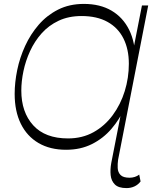

<svg xmlns="http://www.w3.org/2000/svg" viewBox="-20 -758 786 982"><path d="M318 8Q236 8 177 -26.5Q118 -61 86.5 -125Q55 -189 55 -278Q55 -336 68 -399.5Q81 -463 108.5 -523Q136 -583 178 -631.5Q220 -680 277.5 -709Q335 -738 409 -738Q492 -738 550.5 -703.5Q609 -669 640.5 -605.5Q672 -542 672 -453Q672 -395 659 -331.5Q646 -268 619 -208Q592 -148 550 -99Q508 -50 450 -21Q392 8 318 8ZM328 -50Q401 -50 458.5 -82Q516 -114 556.5 -169Q597 -224 618 -292Q639 -360 639 -432Q639 -506 611.5 -561Q584 -616 530 -646Q476 -676 397 -676Q331 -676 280 -652Q229 -628 193 -587.5Q157 -547 134 -497Q111 -447 100 -394.5Q89 -342 89 -295Q89 -184 150 -117Q211 -50 328 -50ZM627 204Q586 204 567.5 185.5Q549 167 546 138Q543 109 549 76L606 -215L613 -243L656 -462L658 -485L706 -730H738L584 59Q581 80 582 101.5Q583 123 596.5 137Q610 151 643 151Q656 151 669 147Q682 143 692 135L699 170Q686 187 667.5 195.5Q649 204 627 204Z"/></svg>

Font: Savate ExtraLight
Style: Italic
Weight: 200
Italic angle: -11°
Designer: Max Esnée
Foundry: Plomb Type
Version: Version 2.000